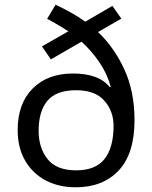

<svg xmlns="http://www.w3.org/2000/svg" viewBox="-20 -785 645 815"><path d="M216 -765Q248 -750 280.5 -732Q313 -714 342 -693L457 -760L495 -706L396 -649Q464 -585 507.5 -491Q551 -397 551 -275Q551 -133 484 -61.5Q417 10 301 10Q229 10 173.5 -19.5Q118 -49 86.5 -103.5Q55 -158 55 -233Q55 -345 118.5 -409Q182 -473 290 -473Q343 -473 382.5 -459Q422 -445 446 -415L450 -417Q434 -474 401 -522Q368 -570 326 -608L196 -533L158 -588L270 -652Q249 -666 226 -679.5Q203 -693 180 -705ZM303 -402Q219 -402 181.5 -357.5Q144 -313 144 -230Q144 -157 182 -109.5Q220 -62 303 -62Q386 -62 424 -110.5Q462 -159 462 -251Q462 -313 423 -357.5Q384 -402 303 -402Z"/></svg>

Font: Noto Sans Yi
Style: Regular
Weight: 400
Designer: Monotype Design Team
Foundry: Monotype Imaging Inc.
Version: Version 2.002; ttfautohint (v1.8.4.7-5d5b)